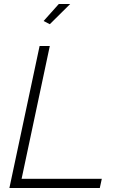

<svg xmlns="http://www.w3.org/2000/svg" viewBox="-20 -940 595 960"><path d="M178 -710H229L88 -46H489L479 0H27ZM229 -819 198 -835 274 -920H331Z"/></svg>

Font: Raleway Thin Light
Style: Italic
Weight: 300
Italic angle: -12°
Version: Version 4.026